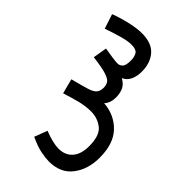

<svg xmlns="http://www.w3.org/2000/svg" viewBox="-88 -808 1403 1403"><g transform="rotate(-45 613.0 -107.0)"><path d="M709 5Q749 5 782 -9Q815 -23 839 -65Q855 -29 891 -12Q927 5 976 5Q1064 5 1119.5 -43Q1175 -91 1175 -194Q1175 -244 1158.5 -315.5Q1142 -387 1119 -446L1006 -409Q1028 -346 1045 -286.5Q1062 -227 1062 -189Q1062 -138 1038 -123.5Q1014 -109 976 -109Q925 -109 908.5 -125.5Q892 -142 892 -163Q892 -186 898.5 -227Q905 -268 910 -300L802 -318Q790 -220 775.5 -176.5Q761 -133 742.5 -121.5Q724 -110 699 -109Q667 -108 645 -123Q623 -138 608 -188Q603 -204 595 -233.5Q587 -263 572 -320L457 -290Q479 -222 493.5 -164.5Q508 -107 508 -51Q508 15 468.5 66.5Q429 118 318 118Q236 118 191.5 79Q147 40 147 -28Q147 -85 183 -177L83 -215Q50 -144 40.5 -94Q31 -44 31 -11Q31 108 112 170Q193 232 313 232Q458 232 533.5 159Q609 86 618 -27Q652 5 709 5Z"/></g></svg>

Font: Noto Sans Arabic UI SemiCondensed Semi
Style: Regular
Weight: 600
Width: 4
Designer: Nadine Chahine - Monotype Design Team
Foundry: Monotype Imaging Inc.
Version: Version 1.900